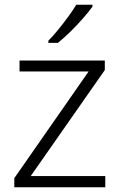

<svg xmlns="http://www.w3.org/2000/svg" viewBox="-20 -786 503 806"><path d="M422 0H40V-38L352 -486H62V-532H420V-492L109 -47H422ZM368 -758Q353 -737 328.5 -709Q304 -681 276 -653.5Q248 -626 223 -606H183V-615Q202 -634 224 -661Q246 -688 266.5 -716Q287 -744 300 -766H368Z"/></svg>

Font: Noto Sans Myanmar Light
Style: Regular
Weight: 300
Designer: Monotype Design Team
Foundry: Monotype Imaging Inc.
Version: Version 2.107; ttfautohint (v1.8.4.7-5d5b)